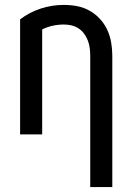

<svg xmlns="http://www.w3.org/2000/svg" viewBox="-20 -548 540 783"><path d="M348 215V-320Q348 -336 346 -351.5Q344 -367 338.5 -382Q333 -397 323.5 -410Q314 -423 300.5 -432Q287 -441 271.5 -444.5Q256 -448 240 -448Q217 -448 194.5 -443Q172 -438 152 -428V0H62V-469Q100 -498 146 -513Q192 -528 240 -528Q267 -528 294 -523Q321 -518 345 -504.5Q369 -491 387.5 -471Q406 -451 417.5 -426Q429 -401 433.5 -374Q438 -347 438 -320V215Z"/></svg>

Font: Iosevka Bendy Medium
Style: Regular
Weight: 500
Monospace: yes
Designer: Belleve Invis
Foundry: Belleve Invis
Version: Version 30.1.2